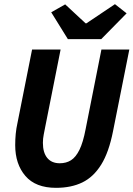

<svg xmlns="http://www.w3.org/2000/svg" viewBox="-20 -890 641 922"><path d="M249 12Q151 12 102 -45Q53 -102 53 -193Q53 -221 55.5 -247Q58 -273 64 -300L134 -652H271L198 -285Q194 -264 190 -244Q186 -224 186 -204Q186 -157 207 -131.5Q228 -106 267 -106Q298 -106 321 -120.5Q344 -135 361.5 -170.5Q379 -206 391 -269L467 -652H601L523 -261Q503 -159 466 -99.5Q429 -40 375.5 -14Q322 12 249 12ZM306 -702 226 -831 293 -869 391 -778H395L532 -870L588 -826L466 -702Z"/></svg>

Font: Source Code Pro ExtraLight
Style: Bold Italic
Weight: 700
Italic angle: -11°
Monospace: yes
Version: Version 1.016;hotconv 1.0.116;makeotfexe 2.5.65601